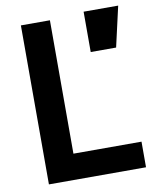

<svg xmlns="http://www.w3.org/2000/svg" viewBox="-85 -822 713 886"><g transform="rotate(-10 271.5 -378.5)"><path d="M487 -568 530 -757H368V-568ZM527 0V-120H208V-745H72V0Z"/></g></svg>

Font: Plus Jakarta Sans
Style: Bold
Weight: 700
Designer: Gumpita Rahayu
Foundry: Tokotype
Version: Version 2.071;gftools[0.9.30]